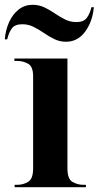

<svg xmlns="http://www.w3.org/2000/svg" viewBox="-45 -780 411 800"><path d="M16 0V-10H27Q52 -10 72.5 -22.5Q93 -35 93 -78V-462Q93 -503 72 -514.5Q51 -526 28 -526H15V-536H236V-78Q236 -34 257 -22Q278 -10 302 -10H313V0ZM230 -606Q204 -606 181.5 -617Q159 -628 138 -642.5Q117 -657 95 -668Q73 -679 48 -679Q16 -679 3.5 -660.5Q-9 -642 -15 -616H-25Q-22 -655 -7 -688Q8 -721 33 -740.5Q58 -760 91 -760Q117 -760 139.5 -749.5Q162 -739 183 -724.5Q204 -710 226 -699Q248 -688 273 -688Q304 -688 317 -706Q330 -724 336 -750H346Q341 -691 310 -648.5Q279 -606 230 -606Z"/></svg>

Font: Noto Serif Display SemiCondensed
Style: Bold
Weight: 700
Width: 4
Designer: Monotype Design Team
Foundry: Monotype Imaging Inc.
Version: Version 2.009